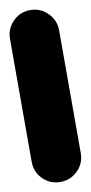

<svg xmlns="http://www.w3.org/2000/svg" viewBox="-82 -735 365 770"><g transform="rotate(-10 100.0 -350.0)"><path d="M0 -100H200V-600H0ZM100 -200Q58 -200 29 -170.5Q0 -141 0 -100Q0 -58 29 -29Q58 0 100 0Q141 0 170.5 -29Q200 -58 200 -100Q200 -141 170.5 -170.5Q141 -200 100 -200ZM100 -700Q58 -700 29 -670.5Q0 -641 0 -600Q0 -558 29 -529Q58 -500 100 -500Q141 -500 170.5 -529Q200 -558 200 -600Q200 -641 170.5 -670.5Q141 -700 100 -700Z"/></g></svg>

Font: Wavefont Black
Style: Regular
Weight: 900
Version: Version 3.004;gftools[0.9.33]